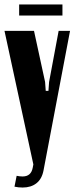

<svg xmlns="http://www.w3.org/2000/svg" viewBox="-30 -838 335 864"><path d="M251 -817.9V-768.1H56.2V-817.9ZM123 -699.2 172.9 -469.2 175.8 -429.2H188L190.9 -469.2L233.9 -699.2H285.2L166 -71.8Q158.7 -32.7 134 -13.4Q109.4 5.9 71.8 5.9Q52.7 5.9 35.2 2L44.9 -46.9Q58.1 -43.9 71.8 -43.9Q109.9 -43.9 117.2 -83L120.1 -98.1L-9.8 -699.2Z"/></svg>

Font: Moniqa Black Paragraph
Style: Regular
Weight: 900
Designer: Rajesh Rajput
Foundry: Rajesh Rajput
Version: Version 1.000